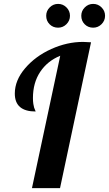

<svg xmlns="http://www.w3.org/2000/svg" viewBox="-20 -965 559 985"><path d="M56 -485Q56 -553 109 -615Q162 -677 243 -713.5Q324 -750 406 -750Q421 -750 447 -748L288 0H144L289 -679Q223 -652 186 -596Q149 -540 149 -462Q149 -445 151 -432Q153 -419 155 -413Q157 -407 160 -400.5Q163 -394 163 -393Q56 -393 56 -485ZM217 -884Q217 -909 235 -927Q253 -945 278 -945Q303 -945 321 -927Q339 -909 339 -884Q339 -859 321 -841Q303 -823 278 -823Q252 -823 234.5 -840.5Q217 -858 217 -884ZM397 -884Q397 -909 415 -927Q433 -945 458 -945Q483 -945 501 -927Q519 -909 519 -884Q519 -859 501 -841Q483 -823 458 -823Q432 -823 414.5 -840.5Q397 -858 397 -884Z"/></svg>

Font: Lobster Two
Style: Bold Italic
Weight: 700
Designer: Pablo Impallari
Foundry: Pablo Impallari. www.impallari.com
Version: Version 1.006